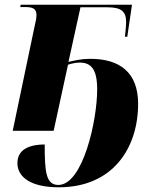

<svg xmlns="http://www.w3.org/2000/svg" viewBox="-20 -556 664 816"><path d="M230 240C459 240 567 74 567 -115C567 -248 489 -306 364 -306C325 -306 298 -299 271 -293L322 -525H436C495 -525 516 -508 516 -462C516 -452 515 -435 511 -400H521L541 -536H68L66 -526H88C122 -526 135 -517 135 -492C135 -480 132 -463 127 -444L34 0H208L269 -281C287 -287 305 -290 319 -290C367 -290 393 -262 393 -176C393 -43 332 230 228 230C175 230 170 174 170 58C116 58 54 73 54 137C54 195 108 240 230 240Z"/></svg>

Font: Noto Serif Display ExtraBold
Style: Italic
Weight: 800
Italic angle: -12°
Designer: Monotype Design Team
Foundry: Monotype Imaging Inc.
Version: Version 2.009